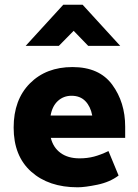

<svg xmlns="http://www.w3.org/2000/svg" viewBox="-20 -784 588 816"><path d="M230 -589H89L249 -764H331L491 -589H355L293 -653ZM288 -499Q402 -499 457 -424Q512 -349 512 -246V-198H196Q206 -157 237.5 -134Q269 -111 318 -111Q351 -111 379.5 -118.5Q408 -126 441 -142L484 -38Q447 -10 394 1Q341 12 310 12Q187 12 112.5 -54.5Q38 -121 38 -242Q38 -360 107 -429.5Q176 -499 288 -499ZM284 -377Q250 -377 226 -355Q202 -333 195 -293H372Q365 -331 343 -354Q321 -377 284 -377Z"/></svg>

Font: Palanquin Dark Medium
Style: Regular
Weight: 500
Designer: Pria Ravichandran
Version: Version 1.001